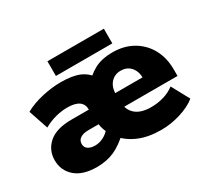

<svg xmlns="http://www.w3.org/2000/svg" viewBox="-112 -700 956 884"><g transform="rotate(-30 365.5 -258.0)"><path d="M176 10Q101 10 61.5 -25Q22 -60 22 -114Q22 -168 62 -203Q102 -238 183 -238H294L275 -208V-238Q275 -267 254.5 -281.5Q234 -296 193 -296Q162 -296 130 -287.5Q98 -279 68 -262L33 -366Q75 -389 127 -400.5Q179 -412 225 -412Q287 -412 323.5 -396.5Q360 -381 383 -346L339 -337Q363 -368 402 -390Q441 -412 501 -412Q562 -412 608.5 -385Q655 -358 680.5 -311Q706 -264 706 -202V-168H352V-243H563Q563 -264 554.5 -281.5Q546 -299 530 -309.5Q514 -320 490 -320Q468 -320 451.5 -309Q435 -298 426.5 -280Q418 -262 418 -238V-202Q418 -155 446.5 -129.5Q475 -104 530 -104Q565 -104 597 -113.5Q629 -123 654 -142L705 -48Q673 -22 621.5 -6Q570 10 518 10Q450 10 400.5 -11Q351 -32 320 -69L356 -70Q311 -27 270 -8.5Q229 10 176 10ZM218 -80Q240 -80 261.5 -90.5Q283 -101 299 -121V-101Q292 -114 287 -128Q282 -142 280 -157H226Q198 -157 182.5 -146.5Q167 -136 167 -117Q167 -99 181 -89.5Q195 -80 218 -80ZM221 -448V-526H521V-448Z"/></g></svg>

Font: Rokkitt SemiBold ExtraBold
Style: Regular
Weight: 800
Version: Version 3.103